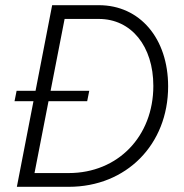

<svg xmlns="http://www.w3.org/2000/svg" viewBox="-20 -720 708 740"><path d="M36 -330H109L45 0H245C467 0 628 -163 628 -387C628 -572 519 -700 361 -700H181L117 -370H44ZM245 -53H113L167 -330H316L324 -370H175L229 -647H361C486 -647 571 -542 571 -389C571 -194 434 -53 245 -53Z"/></svg>

Font: Uncut Sans Light Italic
Style: Regular
Weight: 300
Italic angle: -11°
Designer: Kasper Nordkvist
Foundry: UNCUT.wtf
Version: Version 1.304;Glyphs 3.2 (3246)